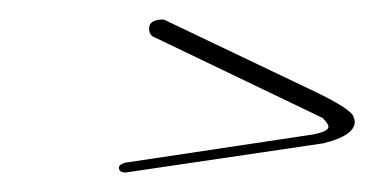

<svg xmlns="http://www.w3.org/2000/svg" viewBox="-20 -343 402 197"><path d="M311 -222 138 -305Q133 -307 133 -314Q133 -323 148 -323L301 -250Q343 -230 343 -222Q344 -220 344 -218Q344 -204 312 -196L109 -166Q102 -166 102 -171Q102 -174 108 -176L301 -205Q317 -208 317 -213Q317 -216 311 -222Z"/></svg>

Font: Herr Von Muellerhoff
Style: Regular
Weight: 400
Designer: Alejandro Paul
Foundry: Alejandro Paul
Version: Version 1.000